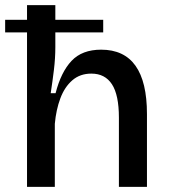

<svg xmlns="http://www.w3.org/2000/svg" viewBox="-29 -726 659 746"><path d="M76 0V-600H-9V-649H76V-706H186V-649H372V-600H186V-543Q186 -500 180.5 -454.5Q175 -409 168 -364H187Q208 -446 249 -489.5Q290 -533 364 -533Q542 -533 542 -283V0H433V-269Q433 -357 406 -398.5Q379 -440 326 -440Q282 -440 252 -414Q222 -388 205.5 -344Q189 -300 184 -245V0Z"/></svg>

Font: Bricolage Grotesque 12pt Medium
Style: Regular
Weight: 500
Designer: Mathieu Triay
Foundry: Atelier Triay
Version: Version 1.001; ttfautohint (v1.8.4.7-5d5b);gftools[0.9.33.de